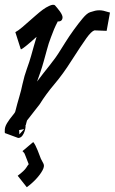

<svg xmlns="http://www.w3.org/2000/svg" viewBox="-29 -540 480 803"><path d="M431 -488 417 -411 366 -413Q353 -409 332.5 -380.5Q312 -352 269 -285Q235 -231 199 -188.5Q163 -146 137 -104L84 -36Q82 -30 81 -25.5Q80 -21 79 -17L78 -18Q79 0 70 18.5Q61 37 48 37H47L-7 17H-8Q-10 13 -9 8Q-10 -8 0.5 -25Q11 -42 22.5 -55.5Q34 -69 35 -74Q43 -106 51.5 -134.5Q60 -163 65 -188Q73 -224 83.5 -252.5Q94 -281 101 -306Q107 -327 112.5 -347Q118 -367 124 -386Q95 -360 80 -348Q65 -336 60 -334H58L35 -406H36Q46 -411 64.5 -426.5Q83 -442 120 -475Q137 -490 150 -499.5Q163 -509 176 -515Q195 -524 201.5 -517Q208 -510 221 -493Q234 -475 232.5 -465Q231 -455 224 -452Q217 -449 213 -451Q204 -434 197 -417.5Q190 -401 184 -384Q174 -358 167.5 -333Q161 -308 154 -284Q147 -259 140 -238.5Q133 -218 126 -199Q153 -235 178.5 -266.5Q204 -298 223 -329Q230 -340 245 -364Q260 -388 279.5 -415Q299 -442 317 -463.5Q335 -485 348 -489Q360 -493 368.5 -495Q377 -497 386 -497Q395 -497 404 -495Q413 -493 429 -488ZM72 0 51 4 52 22ZM83 243 45 195Q73 174 81 161Q89 148 91 147L90 144Q81 121 78 113Q75 105 73.5 102Q72 99 65 92L110 54Q119 65 128.5 89Q138 113 142 124Q143 126 146 131.5Q149 137 153 145Q158 155 149 172Q140 189 122.5 208Q105 227 83 243ZM102 169Q102 169 100 165Z"/></svg>

Font: Syne
Style: Italic
Weight: 400
Italic angle: -9°
Designer: Lucas Descroix
Foundry: Bonjour Monde
Version: Version 2.000; ttfautohint (v1.8.3)